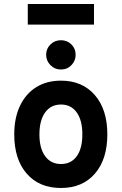

<svg xmlns="http://www.w3.org/2000/svg" viewBox="-20 -925 606 957"><path d="M284 12Q175.5 12 113.2 -59.5Q51 -131 51 -255Q51 -337 79.5 -397.2Q108 -457.5 160.2 -490.2Q212.5 -523 284 -523Q390.5 -523 452.8 -451Q515 -379 515 -255.5Q515 -131 453 -59.5Q391 12 284 12ZM284 -107.5Q334.5 -107.5 362.5 -146.2Q390.5 -185 390.5 -255.5Q390.5 -325.5 362.2 -364.8Q334 -404 284 -404Q233.5 -404 205 -364.5Q176.5 -325 176.5 -255Q176.5 -185.5 205 -146.5Q233.5 -107.5 284 -107.5ZM283.5 -578.5Q253 -578.5 231.5 -600.2Q210 -622 210 -652Q210 -682.5 231.5 -703.5Q253 -724.5 283.5 -724.5Q315 -724.5 336 -703.5Q357 -682.5 357 -652Q357 -622 336 -600.2Q315 -578.5 283.5 -578.5ZM118.5 -802.5V-905H448.5V-802.5Z"/></svg>

Font: Overpass
Style: Bold
Weight: 700
Designer: Delve Withrington, Dave Bailey, Thomas Jockin
Foundry: Delve Fonts LLC
Version: Version 4.000; ttfautohint (v1.8.3)